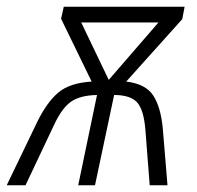

<svg xmlns="http://www.w3.org/2000/svg" viewBox="-68 -552 586 572"><path d="M256 -314 174 -485H404ZM-48 0H8L95 -184Q118 -232 145 -250Q172 -268 221 -269L165 0H215L272 -269Q320 -269 340 -247.5Q360 -226 365 -167L378 0H431L417 -169Q411 -233 388.5 -267.5Q366 -302 308 -309L475 -495L482 -532H122L114 -496L205 -309Q140 -305 106 -276.5Q72 -248 43 -189Z"/></svg>

Font: Noto Sans Display SemiCondensed Light
Style: Italic
Weight: 300
Width: 4
Italic angle: -12°
Designer: Monotype Design Team
Foundry: Monotype Imaging Inc.
Version: Version 1.900